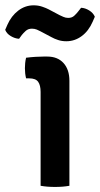

<svg xmlns="http://www.w3.org/2000/svg" viewBox="-66 -716 386 740"><path d="M201.5 0Q177.5 4.5 146 4.5Q114.5 4.5 90.5 0V-361.5Q90.5 -387.5 81 -400.8Q71.5 -414 46.5 -414H34.5Q30 -433 30 -453Q30 -462.5 31 -472.8Q32 -483 34.5 -493.5Q54 -496 72 -497Q90 -498 101.5 -498H116.5Q156 -498 178.8 -473Q201.5 -448 201.5 -404.5ZM89.5 -595.5Q84.5 -598.5 75.8 -602Q67 -605.5 57 -605.5Q42.5 -605.5 33 -596.8Q23.5 -588 18 -581L7.5 -566.5Q-8.5 -567.5 -24.2 -576.8Q-40 -586 -46 -601L-37.5 -620.5Q-22.5 -654.5 4.2 -675Q31 -695.5 63.5 -695.5Q81.5 -695.5 96.8 -690.2Q112 -685 121.5 -680L164 -657.5Q169.5 -655 178.2 -651Q187 -647 197 -647Q211 -647 220 -655.2Q229 -663.5 235.5 -672L246.5 -686Q262 -685.5 277.8 -675.8Q293.5 -666 299.5 -651.5L291 -632Q275.5 -596.5 248.8 -576.8Q222 -557 189.5 -557Q172.5 -557 158 -561.8Q143.5 -566.5 132 -573Z"/></svg>

Font: Signika Negative Medium
Style: Regular
Weight: 500
Designer: Anna Giedry
Foundry: Anna Giedry
Version: Version 2.001